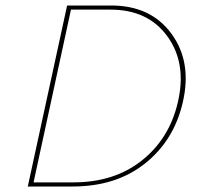

<svg xmlns="http://www.w3.org/2000/svg" viewBox="-20 -678 724 698"><path d="M244 0H81L224 -658H384Q529 -658 604 -554.5Q679 -451 644 -304Q612 -167 507 -83.5Q402 0 244 0ZM626 -304Q660 -446 589.5 -544.5Q519 -643 382 -643H238L102 -15H247Q395 -15 495 -94Q595 -173 626 -304Z"/></svg>

Font: EauTestInfant Thin
Style: Italic
Weight: 250
Italic angle: -12°
Designer: Christian Thalmann (Catharsis Fonts)
Version: Version 0.001;PS 000.001;hotconv 1.0.88;makeotf.lib2.5.64775